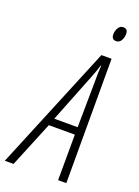

<svg xmlns="http://www.w3.org/2000/svg" viewBox="-234 -970 755 1040"><g transform="rotate(20 144.0 -449.5)"><path d="M-66.9 0 229 -716.8H287.6V0H240.2L241.2 -262.7H91.3L-16.6 0ZM106.9 -305.7H241.7L245.1 -585Q245.1 -607.4 245.6 -627.2Q246.1 -647 247.6 -662.6H245.1Q240.7 -647.5 233.9 -628.4Q227.1 -609.4 217.3 -584.5ZM276.9 -814.9Q251 -814.9 251 -845.2Q251 -864.3 261 -881.8Q271 -899.4 290 -899.4Q315.9 -899.4 315.9 -869.1Q315.9 -850.1 306.2 -832.5Q296.4 -814.9 276.9 -814.9Z"/></g></svg>

Font: Open Sans Condensed Light
Style: Italic
Weight: 300
Width: 3
Italic angle: -12°
Designer: Monotype Design Team
Foundry: Monotype Imaging Inc.
Version: Version 3.000; ttfautohint (v1.8.4)